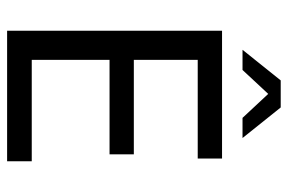

<svg xmlns="http://www.w3.org/2000/svg" viewBox="-155 -655 810 540"><g transform="rotate(90 250.0 -385.0)"><path d="M66.4 -604.5H425.8V-536.1H148.4V-356.4H414.1V-288.1H148.4V-69.3H433.6V0H66.4ZM206.1 -769.5H282.2L368.2 -662.1H311.5L244.1 -734.4L176.8 -662.1H120.1Z"/></g></svg>

Font: BabelStone Xiangqi Colour
Style: Regular
Weight: 400
Designer: Andrew West
Foundry: BabelStone
Version: Version 11.001 November 01, 2021